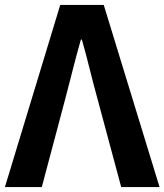

<svg xmlns="http://www.w3.org/2000/svg" viewBox="-25 -761 669 781"><path d="M-5 0H145L241 -361C263 -443 280 -517 304 -600H308C332 -517 348 -443 371 -361L468 0H624L397 -741H220Z"/></svg>

Font: Source Han Sans KR
Style: Bold
Weight: 700
Designer: Ryoko NISHIZUKA 西塚涼子 (kana, bopomofo & ideographs); Paul D. Hunt (Latin, Greek & Cyrillic); Sandoll Communications 산돌커뮤니
Foundry: Adobe
Version: Version 2.004;hotconv 1.0.118;makeotfexe 2.5.65603